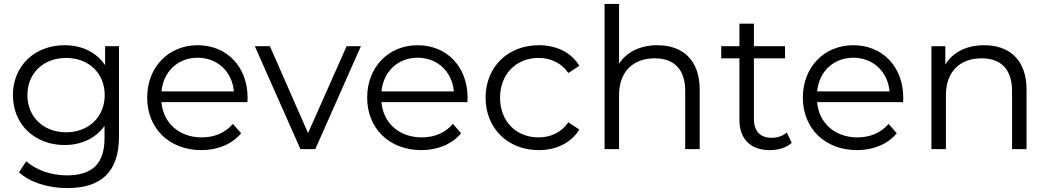

<svg xmlns="http://www.w3.org/2000/svg" viewBox="-20 -762 5358 981"><path d="M318 -86C203 -86 120 -164 120 -276C120 -389 203 -466 318 -466C432 -466 515 -389 515 -276C515 -164 432 -86 318 -86ZM310 -21C395 -21 469 -55 514 -119V-56C514 73 453 134 321 134C240 134 164 106 114 62L77 118C132 170 227 199 323 199C497 199 588 117 588 -65V-526H517V-429C472 -496 397 -531 310 -531C159 -531 46 -427 46 -276C46 -125 159 -21 310 -21Z M805 -295C815 -397 889 -467 990 -467C1091 -467 1166 -396 1175 -295ZM1009 5C1092 5 1165 -25 1212 -81L1170 -129C1131 -83 1075 -60 1011 -60C896 -60 814 -133 805 -240H1244C1245 -248 1245 -257 1245 -263C1245 -422 1138 -531 990 -531C841 -531 732 -419 732 -263C732 -107 844 5 1009 5Z M1824 -526H1751L1554 -82L1359 -526H1282L1515 0H1591Z M1929 -295C1939 -397 2013 -467 2114 -467C2215 -467 2290 -396 2299 -295ZM2133 5C2216 5 2289 -25 2336 -81L2294 -129C2255 -83 2199 -60 2135 -60C2020 -60 1938 -133 1929 -240H2368C2369 -248 2369 -257 2369 -263C2369 -422 2262 -531 2114 -531C1965 -531 1856 -419 1856 -263C1856 -107 1968 5 2133 5Z M2733 5C2822 5 2898 -32 2940 -100L2884 -137C2848 -85 2793 -60 2732 -60C2619 -60 2535 -140 2535 -263C2535 -385 2619 -466 2732 -466C2793 -466 2848 -441 2884 -389L2940 -426C2898 -495 2822 -531 2733 -531C2575 -531 2461 -420 2461 -263C2461 -106 2575 5 2733 5Z M3339 -531C3251 -531 3182 -496 3143 -437V-742H3069V0H3143V-276C3143 -395 3214 -464 3325 -464C3424 -464 3481 -408 3481 -297V0H3555V-305C3555 -456 3467 -531 3339 -531Z M3991 -526H3832V-641H3758V-526H3665V-464H3758V-150C3758 -52 3814 5 3914 5C3955 5 3998 -7 4025 -32L4000 -85C3980 -67 3952 -58 3922 -58C3864 -58 3832 -92 3832 -154V-464H3991Z M4155 -295C4165 -397 4239 -467 4340 -467C4441 -467 4516 -396 4525 -295ZM4359 5C4442 5 4515 -25 4562 -81L4520 -129C4481 -83 4425 -60 4361 -60C4246 -60 4164 -133 4155 -240H4594C4595 -248 4595 -257 4595 -263C4595 -422 4488 -531 4340 -531C4191 -531 4082 -419 4082 -263C4082 -107 4194 5 4359 5Z M5009 -531C4918 -531 4848 -495 4810 -432V-526H4739V0H4813V-276C4813 -395 4884 -464 4995 -464C5094 -464 5151 -408 5151 -297V0H5225V-305C5225 -456 5137 -531 5009 -531Z"/></svg>

Font: Montserrat-Alt1
Style: Regular
Weight: 400
Designer: Differentunic
Foundry: Differentunic
Version: Version 7.222